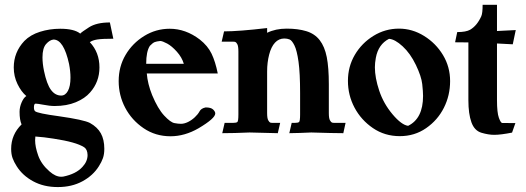

<svg xmlns="http://www.w3.org/2000/svg" viewBox="-20 -548 2163 790"><path d="M217.8 221.7Q160.2 221.7 116.5 198Q72.8 174.3 48.8 136.2Q37.6 118.7 31.7 102.5Q25.9 86.4 25.9 64.5Q25.9 5.9 68.8 -36.1Q60.5 -54.2 60.5 -87.9Q60.5 -107.4 69.1 -127Q77.6 -146.5 88.4 -152.8Q67.4 -170.4 52 -202.1Q36.6 -233.9 36.6 -270.5Q36.6 -333 80.1 -379.4Q105 -404.8 144.5 -417.2Q184.1 -429.7 227.5 -429.7Q285.6 -429.7 310.1 -409.7Q315.4 -416 346.4 -435.8Q377.4 -455.6 432.1 -455.6L446.3 -388.7Q399.9 -388.7 380.1 -385.5Q360.4 -382.3 349.6 -374.5Q389.2 -332.5 389.2 -270.5Q389.2 -210.9 350.6 -167.5Q329.6 -143.1 292 -127.4Q254.4 -111.8 204.6 -111.8Q184.6 -111.8 154.3 -117.7Q137.2 -121.1 126.5 -121.6Q119.6 -121.6 119.6 -106Q119.6 -94.7 124.5 -90.3Q135.3 -81.5 222.2 -69.8Q324.7 -55.2 350.1 -42Q380.9 -24.9 395 0.7Q409.2 26.4 409.2 64.5Q409.2 86.4 403.6 102.5Q397.9 118.7 386.7 136.2Q362.8 174.3 319.1 198Q275.4 221.7 217.8 221.7ZM231.9 -154.8Q249 -154.8 259.5 -174.1Q270 -193.4 270 -228.5Q270 -254.4 264.2 -284.7Q242.2 -385.3 200.2 -385.3Q184.6 -383.8 169.7 -366.9Q154.8 -350.1 154.8 -312Q154.8 -286.1 161.1 -255.9Q172.4 -201.7 189.7 -178.2Q207 -154.8 231.9 -154.8ZM231.4 179.2 239.7 178.7Q293 168 319.3 138.7Q340.3 116.2 340.3 89.8Q339.8 66.4 325.7 57.6Q293.5 36.6 200.7 22.5Q161.1 16.1 125.5 13.7Q124.5 21.5 124.5 29.3Q124.5 56.2 137.2 92Q149.9 127.9 183.6 157.2Q208.5 179.2 231.4 179.2Z M681.6 12.7Q619.6 12.7 570.8 -20.5Q522 -53.7 495.1 -104.7Q468.3 -155.8 468.3 -214.4Q468.3 -273.9 496.6 -322Q524.9 -370.1 573.2 -399.9Q621.6 -429.7 678.2 -429.7Q744.1 -429.7 802.2 -385.3Q835 -359.4 850.6 -326.9Q866.2 -294.4 876 -245.6H584Q587.4 -203.1 606 -156.7Q629.4 -100.6 655.5 -72.5Q681.6 -44.4 697.8 -41.5Q712.4 -38.6 724.6 -38.6Q738.3 -38.6 753.7 -46.1Q769 -53.7 781.7 -65.7Q794.4 -77.6 800.8 -89.4Q807.1 -102.1 826.2 -106Q848.1 -106 856.9 -97.4Q865.7 -88.9 865.7 -81.1Q865.7 -61 797.4 -20.5Q740.2 12.7 681.6 12.7ZM736.3 -285.6Q728.5 -312 707.8 -335.2Q687 -358.4 668 -368.7Q648.9 -378.9 639.6 -379.4Q624.5 -377.9 616.5 -374.8Q608.4 -371.6 596.7 -359.4Q581.5 -336.4 581.5 -285.6Z M1123 0Q1084 -0.5 1006.8 -2.9Q941.4 0 894.5 0L904.3 -42.5H939.9Q952.1 -42.5 956.5 -45.9Q960.9 -49.3 960.9 -77.1V-335.9Q960.9 -357.9 956.5 -366Q952.1 -374 948.5 -375.2Q944.8 -376.5 939.9 -376.5H892.1L901.9 -418.9Q961.9 -418.9 1079.1 -432.6V-413.1Q1113.8 -430.2 1159.7 -430.2Q1206.1 -430.2 1240.5 -419.7Q1274.9 -409.2 1295.4 -382.8Q1315.9 -356.4 1324.5 -313Q1333 -269.5 1333 -201.2V-83Q1333 -61 1337.6 -53Q1342.3 -44.9 1345.9 -43.7Q1349.6 -42.5 1354.5 -42.5H1401.9L1392.6 0Q1354.5 0 1260.7 -2.9Q1210.4 -0.5 1170.4 0L1180.2 -42.5H1193.8Q1206.1 -42.5 1210.4 -45.9Q1214.8 -49.3 1214.8 -77.1V-165Q1214.8 -247.1 1208.3 -293.9Q1201.7 -340.8 1191.4 -361.3Q1181.2 -381.8 1171.4 -385.7Q1161.6 -389.6 1149.9 -389.6Q1127.4 -389.6 1111.6 -372.6Q1095.7 -355.5 1087.4 -323.2Q1079.1 -291 1079.1 -253.9V-83Q1079.1 -61 1083.7 -53Q1088.4 -44.9 1091.8 -43.7Q1095.2 -42.5 1100.1 -42.5H1132.8Z M1625 12.2Q1563 12.2 1514.4 -21Q1465.8 -54.2 1438.7 -105.2Q1411.6 -156.2 1411.6 -215.3Q1411.6 -273.9 1439.9 -322.3Q1468.3 -370.6 1516.6 -400.4Q1564.9 -430.2 1621.6 -430.2Q1676.3 -430.2 1724.9 -400.1Q1773.4 -370.1 1802.7 -321.5Q1832 -272.9 1832 -214.4Q1832 -155.3 1806.4 -104.5Q1780.8 -53.7 1733.4 -20.8Q1686 12.2 1625 12.2ZM1659.2 -30.3Q1720.7 -60.1 1720.7 -153.3Q1720.7 -170.9 1717.3 -202.1Q1713.9 -233.4 1691.2 -280.8Q1668.5 -328.1 1636.7 -357.4Q1605 -386.7 1580.6 -388.2Q1536.6 -365.7 1526.4 -310.1Q1522.5 -289.1 1522.5 -271Q1522.5 -228.5 1540.3 -175Q1558.1 -121.6 1595.2 -77.6Q1632.3 -33.7 1659.2 -30.3Z M2013.2 6.8Q1990.2 6.8 1961.2 -1.7Q1932.1 -10.3 1919.7 -44.9Q1907.2 -79.6 1907.2 -135.7V-373.5Q1899.9 -374 1852.5 -374L1861.3 -416Q1897.5 -416 1914.6 -425.8Q1942.9 -442.4 1960.4 -481.4Q1965.8 -494.1 1965.8 -528.3H2024.9V-420.4L2102.1 -424.3L2089.8 -365.7L2024.9 -369.1V-135.7Q2024.9 -84.5 2032.7 -63.2Q2040.5 -42 2046.4 -42L2100.6 -41.5L2086.9 -2.4Q2040.5 6.8 2013.2 6.8Z"/></svg>

Font: Quaaykop
Style: Bold
Weight: 700
Designer: Tup Wanders
Foundry: Free font, DO NOT SELL
Version: Version 1.00;July 31, 2023;FontCreator 11.5.0.2430 64-bit